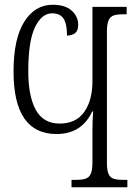

<svg xmlns="http://www.w3.org/2000/svg" viewBox="-20 -788 569 808"><path d="M281 -31H296Q325 -31 340 -36Q355 -41 362 -56.5Q369 -72 369 -105V-234Q369 -286 372 -319H368Q324 -224 218 -224Q37 -224 37 -487Q37 -625 82 -696.5Q127 -768 202 -768Q254 -768 281.5 -743.5Q309 -719 309 -684Q309 -659 296.5 -649Q284 -639 262 -638Q262 -687 247.5 -709.5Q233 -732 199 -732Q156 -732 127.5 -674Q99 -616 99 -487Q99 -384 130.5 -326Q162 -268 231 -268Q300 -268 334.5 -317Q369 -366 369 -446V-759H513V-728H502Q473 -728 458.5 -723Q444 -718 437 -702.5Q430 -687 430 -654V-102Q430 -71 437 -55.5Q444 -40 459 -35.5Q474 -31 502 -31H516V0H281Z"/></svg>

Font: Noto Serif NarrowLight
Style: Regular
Weight: 300
Width: 4
Designer: Monotype Design Team
Foundry: Monotype Imaging Inc.
Version: Version 1.001